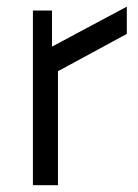

<svg xmlns="http://www.w3.org/2000/svg" viewBox="-20 -544 404 564"><path d="M76.7 -513H132.7V-407L352.5 -524.5V-444.4L150.3 -334.8V0H76.7Z"/></svg>

Font: Lineal Thin
Style: Regular
Weight: 200
Designer: Created by Frank Adebiaye with contributions from Anton Moglia & Ariel Martín Pérez
Created by Frank ADEBIAYE with FontF
Foundry: Velvetyne Type Foundry
Version: Version 2.000;Glyphs 3.2 (3227)